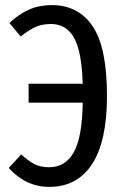

<svg xmlns="http://www.w3.org/2000/svg" viewBox="-20 -720 484 752"><path d="M399 -345Q399 -166 340.5 -77Q282 12 173 12Q82 12 14 -62L63 -115Q91 -90 114.5 -77.5Q138 -65 172 -65Q236 -65 269 -123.5Q302 -182 304 -318H92V-392H304Q300 -520 269.5 -573Q239 -626 180 -626Q146 -626 120.5 -615Q95 -604 61 -577L17 -630Q54 -665 94 -682.5Q134 -700 183 -700Q287 -700 343 -617Q399 -534 399 -345Z"/></svg>

Font: Fira Sans Extra Condensed
Style: Regular
Weight: 400
Width: 1
Designer: Carrois Corporate & Edenspiekermann AG
Foundry: Carrois Corporate GbR & Edenspiekermann AG
Version: Version 4.203